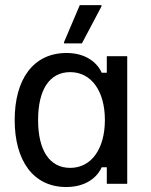

<svg xmlns="http://www.w3.org/2000/svg" viewBox="-20 -720 590 752"><path d="M300.8 -550 377.5 -695V-700H292.5L230.8 -555V-550ZM239.2 12.5C315.8 12.5 360.8 -25 378.3 -65H398.3V0H478.3V-500H398.3V-435H378.3C360.8 -475 315.8 -512.5 240.8 -512.5C110 -512.5 37.5 -409.2 37.5 -250C37.5 -90 110.8 12.5 239.2 12.5ZM255 -62.5C174.2 -62.5 129.2 -130.8 129.2 -250C129.2 -369.2 174.2 -437.5 255 -437.5C338.3 -437.5 390.8 -362.5 390.8 -250C390.8 -137.5 338.3 -62.5 255 -62.5Z"/></svg>

Font: Familjen Grotesk
Style: Regular
Weight: 400
Designer: Anders Wikstroem, Jonas Baeckman, Matilda Gysing, Kristian Moeller
Foundry: Familjen STHLM AB
Version: Version 2.000